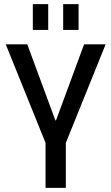

<svg xmlns="http://www.w3.org/2000/svg" viewBox="-20 -916 543 936"><path d="M8 -700H113L250 -329H253L390 -700H495L300 -217H203ZM202 -264H301V0H202ZM215 -896V-770H140V-896ZM363 -896V-770H288V-896Z"/></svg>

Font: Pathway Extreme SemiCondensed Medium
Style: Regular
Weight: 500
Width: 4
Version: Version 1.001;gftools[0.9.26]